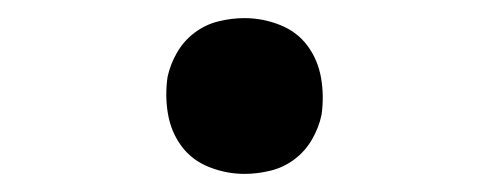

<svg xmlns="http://www.w3.org/2000/svg" viewBox="-20 -446 540 212"><path d="M250 -254Q230 -254 211 -261.5Q192 -269 180.5 -284.5Q169 -300 165.5 -320Q162 -340 165 -361Q168 -375 175.5 -388Q183 -401 195 -410Q207 -419 221.5 -422.5Q236 -426 250 -426Q270 -426 289 -418.5Q308 -411 319.5 -395.5Q331 -380 334.5 -360Q338 -340 335 -319Q332 -305 324.5 -292Q317 -279 305 -270Q293 -261 278.5 -257.5Q264 -254 250 -254Z"/></svg>

Font: Iosevka Medium Oblique
Style: Regular
Weight: 500
Italic angle: -9°
Monospace: yes
Designer: Belleve Invis
Foundry: Belleve Invis
Version: Version 32.5.0; ttfautohint (v1.8.4)